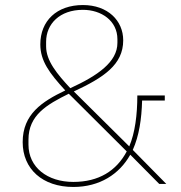

<svg xmlns="http://www.w3.org/2000/svg" viewBox="-20 -730 717 762"><path d="M612 0H640L507 -135C532 -191 542 -257 544 -331H634V-351H525C525 -275 516 -203 493 -149L273 -367C391 -422 469 -473 469 -570C469 -648 408 -710 309 -710C205 -710 140 -647 140 -554C140 -488 176 -440 239 -371C147 -327 70 -277 70 -166C70 -59 149 12 271 12C376 12 454 -39 497 -116ZM309 -691C382 -691 446 -648 446 -574V-560C446 -484 368 -430 259 -380C206 -437 163 -489 163 -546V-564C163 -635 217 -691 309 -691ZM93 -156V-176C93 -273 166 -315 253 -358L483 -129C442 -52 372 -8 271 -8C168 -8 93 -66 93 -156Z"/></svg>

Font: IBM Plex Thai Thin
Style: Regular
Weight: 100
Designer: Mike Abbink, Paul van der Laan, Pieter van Rosmalen, Ben Mitchell, Mark Frömberg
Foundry: Bold Monday
Version: Version 1.0